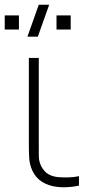

<svg xmlns="http://www.w3.org/2000/svg" viewBox="-42 -785 384 812"><path d="M197 5Q162 0.5 135.8 -16Q109.5 -32.5 95 -63Q83 -89.5 81.5 -116.8Q80 -144 80 -179V-540H122V-179Q122 -144 122.2 -123Q122.5 -102 133 -81Q144.5 -59.5 161.2 -49.2Q178 -39 202 -36Q224.5 -34 248.2 -34.8Q272 -35.5 292 -40V0Q276 3.5 259.5 5.2Q243 7 227.2 7Q211.5 7 197 5ZM197 -660V-720H257V-660ZM-22 -660V-720H38V-660ZM118 -630H74L122 -765H166Z"/></svg>

Font: Manrope ExtraLight
Style: Regular
Weight: 200
Designer: Mikhail Sharanda
Foundry: Mikhail Sharanda
Version: Version 4.505